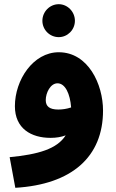

<svg xmlns="http://www.w3.org/2000/svg" viewBox="-20 -665 555 915"><path d="M260 -488C302 -488 337 -523 337 -566C337 -609 302 -645 260 -645C217 -645 182 -609 182 -566C182 -523 217 -488 260 -488ZM53 230C323 214 471 82 471 -138C471 -264 400 -416 260 -416C138 -416 51 -284 51 -159C51 -52 129 -8 221 -8C248 -8 272 -12 293 -20C252 45 162 71 26 84ZM198 -188C198 -222 220 -268 254 -268C291 -268 314 -218 319 -153C298 -146 277 -143 258 -143C216 -143 198 -158 198 -188Z"/></svg>

Font: Noto Sans Arabic ExtBd
Style: Regular
Weight: 800
Designer: Monotype Design Team, Nadine Chahine, Nizar Qandah and Khaled Hosny
Foundry: Monotype Imaging Inc.
Version: Version 2.012